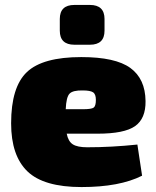

<svg xmlns="http://www.w3.org/2000/svg" viewBox="-20 -745 630 777"><path d="M344 -564H281Q222 -564 222 -621V-668Q222 -725 281 -725H344Q403 -725 403 -668V-621Q403 -564 344 -564ZM375 -204H250Q256 -173 274.5 -161Q293 -149 333 -149Q431 -149 536 -160L555 -34Q464 12 310 12Q157 12 91 -51.5Q25 -115 25 -246Q25 -393 89 -453.5Q153 -514 309 -514Q447 -514 507.5 -470Q568 -426 569 -336Q570 -265 526.5 -234.5Q483 -204 375 -204ZM246 -303H316Q350 -303 359 -309.5Q368 -316 368 -341Q368 -364 356.5 -371.5Q345 -379 315 -379Q275 -380 261.5 -366Q248 -352 246 -303Z"/></svg>

Font: Exo 2.0 Black
Style: Regular
Weight: 900
Designer: Natanael Gama
Version: Version 1.001;PS 001.001;hotconv 1.0.70;makeotf.lib2.5.58329